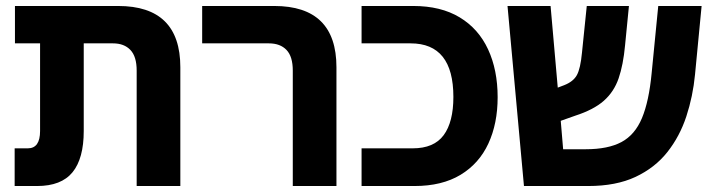

<svg xmlns="http://www.w3.org/2000/svg" viewBox="-20 -622 2382 642"><path d="M29 0V-126H73Q114 -126 114 -184V-477H30V-602H375Q583 -602 583 -397V0H437V-386Q437 -433 416 -455Q395 -477 358 -477H260V-184Q260 -92 222.5 -46Q185 0 104 0Z M959 0V-386Q959 -433 938 -455Q917 -477 879 -477H656V-602H897Q1105 -602 1105 -397V0Z M1189 0V-126H1360Q1431 -126 1463.5 -170Q1496 -214 1496 -298Q1496 -477 1353 -477H1189V-602H1362Q1454 -602 1517 -564Q1580 -526 1612 -457Q1644 -388 1644 -297Q1644 -209 1613 -142Q1582 -75 1520 -37.5Q1458 0 1366 0Z M1732 0 1677 -602H1821L1845 -329L1866 -337Q1897 -349 1909 -371Q1921 -393 1926 -446L1942 -602H2083L2070 -470Q2064 -405 2048.5 -360Q2033 -315 1999 -285Q1965 -255 1903 -235L1855 -218L1863 -123H1939Q2013 -123 2058 -147Q2103 -171 2126.5 -227Q2150 -283 2159 -378L2181 -602H2326L2304 -373Q2297 -300 2275 -233Q2253 -166 2211.5 -113.5Q2170 -61 2105 -30.5Q2040 0 1947 0Z"/></svg>

Font: Noto Sans Hebrew SemiCondensed
Style: Bold
Weight: 700
Width: 4
Designer: Monotype Design Team
Foundry: Monotype Imaging Inc.
Version: Version 2.004; ttfautohint (v1.8.4.7-5d5b)